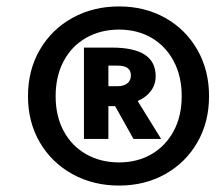

<svg xmlns="http://www.w3.org/2000/svg" viewBox="-20 -781 676 597"><path d="M630 -482Q630 -401 593.5 -338Q557 -275 493.5 -239.5Q430 -204 350 -204Q270 -204 205.5 -239.5Q141 -275 104 -338Q67 -401 67 -482Q67 -563 104 -626.5Q141 -690 205.5 -725.5Q270 -761 350 -761Q430 -761 493.5 -725.5Q557 -690 593.5 -626.5Q630 -563 630 -482ZM545 -482Q545 -544 520 -591Q495 -638 451 -663.5Q407 -689 350 -689Q293 -689 248 -663.5Q203 -638 178 -591Q153 -544 153 -482Q153 -420 178 -373.5Q203 -327 248 -301.5Q293 -276 350 -276Q407 -276 451 -301.5Q495 -327 520 -373.5Q545 -420 545 -482ZM408 -467 481 -349H395L338 -451H317V-349H241V-633H328Q396 -633 430 -611Q464 -589 464 -544Q464 -518 449 -498Q434 -478 408 -467ZM317 -513H346Q364 -513 375.5 -521.5Q387 -530 387 -547Q387 -577 345 -577H317Z"/></svg>

Font: Trujillo ExtraBold
Style: Italic
Weight: 800
Italic angle: -8°
Designer: Fira Sans original fonts by bBox Type GmbH, Carrois Corporate GbR, & Edenspiekermann AG / Changes by Cristiano Sobral
Foundry: Fira Sans original fonts by bBox Type GmbH, Carrois Corporate GbR, & Edenspiekermann AG / Changes by Cristiano Sobral
Version: Version 4.301;July 28, 2020;FontCreator 13.0.0.2655 64-bit